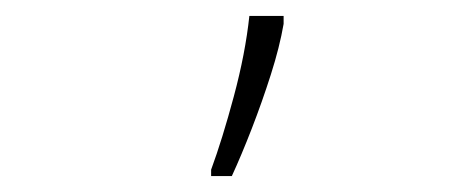

<svg xmlns="http://www.w3.org/2000/svg" viewBox="-20 -827 583 241"><path d="M245 -606V-614Q259 -652 273.5 -706Q288 -760 293 -807H336V-797Q331 -768 320 -733.5Q309 -699 296 -665.5Q283 -632 271 -606Z"/></svg>

Font: Noto Sans Disp ExtLt
Style: Regular
Weight: 200
Designer: Monotype Design Team
Foundry: Monotype Imaging Inc.
Version: Version 2.000;GOOG;noto-source:20170915:90ef993387c0